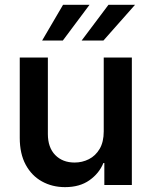

<svg xmlns="http://www.w3.org/2000/svg" viewBox="-20 -768 629 797"><path d="M410.6 -222.7V-529.3H527.3V0H413.1V-91.3H409.2Q391.6 -48.3 351.3 -19.8Q311 8.8 250 8.8Q196.8 8.8 154.1 -14.9Q111.3 -38.6 86.7 -84.2Q62 -129.9 62 -195.8V-529.3H178.7V-211.9Q178.7 -155.8 209.2 -124.5Q239.7 -93.3 289.6 -93.3Q321.3 -93.3 348.9 -107.2Q376.5 -121.1 393.6 -149.9Q410.6 -178.7 410.6 -222.7ZM318.8 -599.6 430.2 -748H540.5L409.2 -599.6ZM154.8 -599.6 241.7 -748H351.6L240.7 -599.6Z"/></svg>

Font: Inter Cardless Tabular Medium
Style: Regular
Weight: 500
Designer: Rasmus Andersson
Foundry: rsms
Version: Version 4.000;git-4fc901f